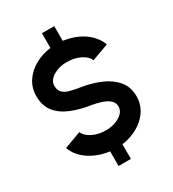

<svg xmlns="http://www.w3.org/2000/svg" viewBox="-218 -929 1041 1157"><g transform="rotate(-30 302.5 -350.0)"><path d="M302.5 -586.5Q267.5 -587 236.2 -575.8Q205 -564.5 185.5 -544.8Q166 -525 166 -499.5Q166 -467 184.2 -450.5Q202.5 -434 233.5 -426.2Q264.5 -418.5 302.5 -412.5Q373 -401.5 432.5 -375.5Q492 -349.5 528 -306Q564 -262.5 564 -199.5Q564 -142.5 534.5 -98.2Q505 -54 455.2 -26Q405.5 2 345.5 10V112H260V10Q185 1 124 -38.2Q63 -77.5 40 -140L157 -183.5Q167.5 -154 208.5 -133Q249.5 -112 302.5 -112Q338 -112 369.2 -123Q400.5 -134 419.8 -153.8Q439 -173.5 439 -199.5Q439 -226.5 418.8 -244Q398.5 -261.5 367.2 -271.8Q336 -282 302.5 -287.5Q228 -298.5 168.8 -322.8Q109.5 -347 75.2 -389.8Q41 -432.5 41 -499.5Q41 -557 70.5 -601.5Q100 -646 149.8 -674Q199.5 -702 260 -709.5V-812H345.5V-709.5Q394.5 -703.5 439 -684Q483.5 -664.5 516.5 -632.5Q549.5 -600.5 565 -558L447.5 -515.5Q437 -545 396.2 -565.8Q355.5 -586.5 302.5 -586.5Z"/></g></svg>

Font: Urbanist
Style: Bold
Weight: 700
Designer: Corey Hu
Foundry: Corey Hu
Version: Version 1.330; ttfautohint (v1.8.4.7-5d5b)